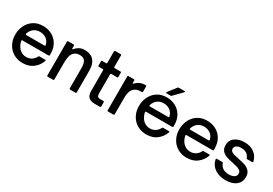

<svg xmlns="http://www.w3.org/2000/svg" viewBox="33 -1684 3717 2616"><g transform="rotate(30 1891.0 -376.0)"><path d="M43 -276Q43 -352 74.5 -419Q106 -486 168 -527Q230 -568 317 -568Q391 -568 453.5 -536Q516 -504 554 -440.5Q592 -377 592 -286V-269Q592 -256 579 -256H168Q162 -256 159 -252.5Q156 -249 157 -243Q161 -219 171 -196Q191 -145 231 -115Q271 -85 322 -85Q372 -85 408.5 -109.5Q445 -134 464 -174Q468 -183 478 -183H567Q574 -183 577 -180Q580 -177 579 -172Q550 -90 484.5 -39.5Q419 11 320 11Q239 11 176 -26.5Q113 -64 78 -129.5Q43 -195 43 -276ZM463 -345Q470 -345 473 -348.5Q476 -352 475 -359Q469 -384 461 -398Q441 -436 403.5 -456.5Q366 -477 321 -477Q274 -477 238 -456.5Q202 -436 181 -398Q170 -379 165 -359Q165 -358 164.5 -357Q164 -356 165 -355Q165 -345 177 -345Z M714 0Q701 0 701 -13V-544Q701 -557 714 -557H798Q811 -557 811 -544V-503Q811 -492 817 -492Q822 -492 826 -498Q859 -536 893.5 -552Q928 -568 969 -568Q1094 -568 1138 -478Q1155 -445 1159 -410.5Q1163 -376 1163 -328V-13Q1163 0 1150 0H1066Q1053 0 1053 -13V-329Q1053 -414 1024 -447Q997 -475 946 -475Q885 -475 852 -437Q830 -413 820.5 -372Q811 -331 811 -261V-13Q811 0 798 0Z M1454 0Q1389 0 1356 -30Q1323 -60 1323 -131V-452Q1323 -465 1310 -465H1250Q1237 -465 1237 -478V-544Q1237 -557 1250 -557H1310Q1323 -557 1323 -570V-750Q1323 -763 1336 -763H1420Q1433 -763 1433 -750V-570Q1433 -557 1446 -557H1536Q1549 -557 1549 -544V-478Q1549 -465 1536 -465H1446Q1433 -465 1433 -452V-160Q1433 -125 1443 -109Q1453 -93 1489 -93H1535Q1548 -93 1548 -80V-13Q1548 0 1535 0Z M1663 0Q1650 0 1650 -13V-544Q1650 -557 1663 -557H1747Q1760 -557 1760 -544V-509Q1760 -498 1766 -498Q1771 -498 1775 -504Q1807 -538 1844 -553Q1881 -568 1928 -568Q1941 -568 1941 -555V-473Q1941 -460 1928 -460H1911Q1844 -460 1807 -423Q1760 -378 1760 -275V-13Q1760 0 1747 0Z M1989 -276Q1989 -352 2020.5 -419Q2052 -486 2114 -527Q2176 -568 2263 -568Q2337 -568 2399.5 -536Q2462 -504 2500 -440.5Q2538 -377 2538 -286V-269Q2538 -256 2525 -256H2114Q2108 -256 2105 -252.5Q2102 -249 2103 -243Q2107 -219 2117 -196Q2137 -145 2177 -115Q2217 -85 2268 -85Q2318 -85 2354.5 -109.5Q2391 -134 2410 -174Q2414 -183 2424 -183H2513Q2520 -183 2523 -180Q2526 -177 2525 -172Q2496 -90 2430.5 -39.5Q2365 11 2266 11Q2185 11 2122 -26.5Q2059 -64 2024 -129.5Q1989 -195 1989 -276ZM2409 -345Q2416 -345 2419 -348.5Q2422 -352 2421 -359Q2415 -384 2407 -398Q2387 -436 2349.5 -456.5Q2312 -477 2267 -477Q2220 -477 2184 -456.5Q2148 -436 2127 -398Q2116 -379 2111 -359Q2111 -358 2110.5 -357Q2110 -356 2111 -355Q2111 -345 2123 -345ZM2230 -613Q2219 -613 2219 -621Q2219 -625 2222 -629L2320 -755Q2325 -763 2336 -763H2425Q2436 -763 2436 -756Q2436 -751 2432 -747L2308 -620Q2301 -613 2292 -613Z M2624 -276Q2624 -352 2655.5 -419Q2687 -486 2749 -527Q2811 -568 2898 -568Q2972 -568 3034.5 -536Q3097 -504 3135 -440.5Q3173 -377 3173 -286V-269Q3173 -256 3160 -256H2749Q2743 -256 2740 -252.5Q2737 -249 2738 -243Q2742 -219 2752 -196Q2772 -145 2812 -115Q2852 -85 2903 -85Q2953 -85 2989.5 -109.5Q3026 -134 3045 -174Q3049 -183 3059 -183H3148Q3155 -183 3158 -180Q3161 -177 3160 -172Q3131 -90 3065.5 -39.5Q3000 11 2901 11Q2820 11 2757 -26.5Q2694 -64 2659 -129.5Q2624 -195 2624 -276ZM3044 -345Q3051 -345 3054 -348.5Q3057 -352 3056 -359Q3050 -384 3042 -398Q3022 -436 2984.5 -456.5Q2947 -477 2902 -477Q2855 -477 2819 -456.5Q2783 -436 2762 -398Q2751 -379 2746 -359Q2746 -358 2745.5 -357Q2745 -356 2746 -355Q2746 -345 2758 -345Z M3257 -169V-172Q3257 -183 3269 -183H3355Q3366 -183 3369 -172Q3383 -128 3420 -104Q3457 -80 3515 -80Q3566 -80 3597 -99.5Q3628 -119 3628 -155Q3628 -183 3609 -199.5Q3590 -216 3561 -225Q3532 -234 3484 -244Q3418 -257 3377 -271Q3336 -285 3307 -317Q3278 -349 3278 -405Q3278 -484 3337 -526Q3396 -568 3487 -568Q3577 -568 3638.5 -523.5Q3700 -479 3719 -399L3720 -395Q3719 -385 3707 -385H3630Q3619 -385 3616 -396Q3601 -437 3567.5 -457.5Q3534 -478 3487 -478Q3439 -478 3412 -460Q3385 -442 3385 -411Q3385 -386 3403 -371.5Q3421 -357 3447.5 -349Q3474 -341 3522 -332Q3590 -319 3633 -304.5Q3676 -290 3706.5 -256.5Q3737 -223 3737 -164Q3737 -84 3678 -36.5Q3619 11 3515 11Q3415 11 3345 -35.5Q3275 -82 3257 -169Z"/></g></svg>

Font: Open Sauce Two Medium
Style: Regular
Weight: 500
Designer: Alfredo Marco Pradil
Foundry: Creative Sauce Fz LLC
Version: Version 1.477